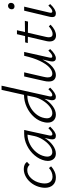

<svg xmlns="http://www.w3.org/2000/svg" viewBox="866 -1618 758 2531"><g transform="rotate(-90 1245.5 -352.0)"><path d="M269 -372Q210 -372 162.5 -322Q115 -272 99 -196Q93 -168 93 -143Q93 -94 116.5 -66.5Q140 -39 183 -39Q214 -39 243.5 -51.5Q273 -64 296 -86L319 -58Q288 -29 249.5 -12Q211 5 171 5Q108 5 72 -34Q36 -73 36 -139Q36 -165 42 -193Q55 -256 91 -307.5Q127 -359 177.5 -388.5Q228 -418 283 -418Q348 -418 378 -376L339 -340Q315 -372 269 -372Z M842 -70Q805 -32 776.5 -13.5Q748 5 721 5Q674 5 674 -43Q674 -55 677 -70L693 -142Q652 -76 596.5 -35.5Q541 5 487 5Q441 5 415.5 -25Q390 -55 390 -102Q390 -114 394 -138Q410 -212 464 -275.5Q518 -339 594 -376Q670 -413 748 -413H798L726 -83Q724 -69 724 -65Q724 -41 744 -41Q759 -41 777.5 -54.5Q796 -68 822 -94ZM718 -278 737 -369Q672 -368 611 -337.5Q550 -307 506.5 -254.5Q463 -202 450 -138Q447 -123 447 -110Q447 -78 463 -60Q479 -42 507 -42Q548 -42 593 -77.5Q638 -113 672 -168Q706 -223 718 -278Z M1336 -94 1356 -70Q1284 5 1234 5Q1212 5 1201 -8Q1190 -21 1190 -44Q1190 -59 1194 -74L1209 -145Q1168 -78 1112 -36.5Q1056 5 1000 5Q954 5 924.5 -23.5Q895 -52 895 -104Q895 -124 899 -143Q913 -218 967.5 -280.5Q1022 -343 1100 -379Q1178 -415 1261 -415L1327 -711H1382L1242 -83Q1240 -76 1240 -65Q1240 -42 1260 -42Q1275 -42 1293 -55Q1311 -68 1336 -94ZM1232 -278 1252 -371Q1182 -371 1118 -341Q1054 -311 1010 -259Q966 -207 955 -143Q952 -128 952 -115Q952 -80 970.5 -61Q989 -42 1020 -42Q1063 -42 1108 -78Q1153 -114 1186.5 -169Q1220 -224 1232 -278Z M1865 -70Q1795 5 1743 5Q1723 5 1712 -7Q1701 -19 1701 -42Q1701 -54 1704 -69L1727 -172Q1682 -83 1628.5 -39Q1575 5 1522 5Q1484 5 1460.5 -18Q1437 -41 1437 -90Q1437 -121 1445 -153L1504 -413H1558L1499 -157Q1491 -123 1491 -102Q1491 -42 1541 -42Q1581 -42 1625 -83Q1669 -124 1709 -207.5Q1749 -291 1776 -413H1827L1753 -82Q1750 -70 1750 -61Q1750 -42 1768 -42Q1783 -42 1801 -55Q1819 -68 1845 -94Z M2025 -125Q2020 -102 2020 -87Q2020 -38 2063 -38Q2107 -38 2165 -88L2186 -65Q2150 -29 2113.5 -11Q2077 7 2044 7Q2007 7 1986 -15Q1965 -37 1965 -77Q1965 -100 1970 -120L2027 -364L1944 -365L1953 -400L2036 -401L2061 -508H2113L2089 -402L2237 -404L2227 -362L2080 -364Z M2389 -577Q2389 -598 2402 -612Q2415 -626 2435 -626Q2452 -626 2463 -615Q2474 -604 2474 -587Q2474 -566 2461 -553Q2448 -540 2428 -540Q2410 -540 2399.5 -550Q2389 -560 2389 -577ZM2286 -43Q2286 -55 2289 -70L2371 -413H2424L2346 -82Q2343 -72 2343 -62Q2343 -42 2362 -42Q2377 -42 2395 -55Q2413 -68 2438 -94L2458 -70Q2388 5 2334 5Q2286 5 2286 -43Z"/></g></svg>

Font: Ysabeau Infant Semilight
Style: Italic
Weight: 300
Italic angle: -12°
Designer: Christian Thalmann (Catharsis Fonts)
Version: Version 0.003